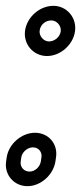

<svg xmlns="http://www.w3.org/2000/svg" viewBox="-24 -542 278 658"><path d="M47 11 49 -3C52 -21 70 -37 89 -37C108 -37 121 -21 118 -3L116 11C113 30 96 46 77 46C58 46 44 30 47 11ZM166 11 168 -3C175 -49 142 -87 96 -87C50 -87 6 -49 -1 -3L-3 11C-10 57 24 96 70 96C116 96 159 57 166 11ZM152 -472C171 -472 187 -453 184 -434C181 -415 163 -400 144 -400C125 -400 109 -419 112 -438C115 -458 132 -472 152 -472ZM62 -438C55 -391 90 -350 137 -350C183 -350 226 -388 233 -434C240 -481 205 -522 159 -522C112 -522 69 -484 62 -438Z"/></svg>

Font: AppleStorm
Style: XbdOutIta
Weight: 800
Foundry: Cannot Into Space Fonts
Version: Version 1.01